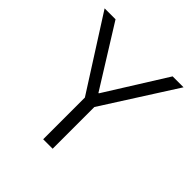

<svg xmlns="http://www.w3.org/2000/svg" viewBox="-192 -879 1032 1032"><g transform="rotate(45 324.0 -363.5)"><path d="M322 -384H325L541 -729H624L360 -315V2H288V-315L24 -729H107Z"/></g></svg>

Font: Sinter Normal
Style: Regular
Weight: 350
Foundry: Adobe & rsms
Version: Version 1.000